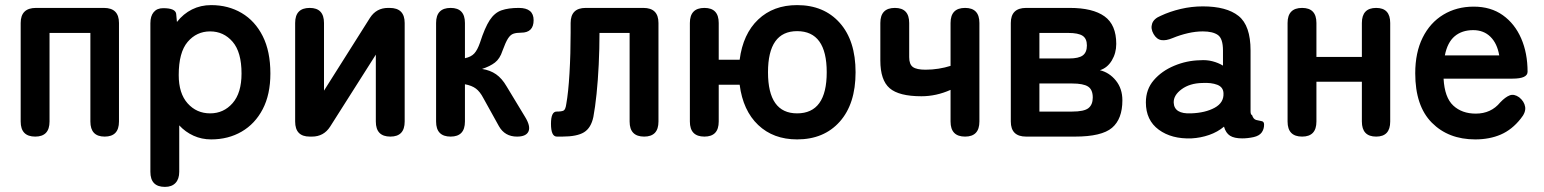

<svg xmlns="http://www.w3.org/2000/svg" viewBox="-20 -535 6048 752"><path d="M118 0Q61 0 61 -59V-445Q61 -504 121 -504H387Q446 -504 446 -445V-59Q446 0 390 0Q334 0 334 -59V-406H174V-59Q174 0 118 0Z M626 197Q569 197 569 138V-444Q569 -472 582 -487.5Q595 -503 619 -503Q667 -503 670 -481L673 -449Q698 -481 732 -498Q766 -515 807 -515Q874 -515 926.5 -484Q979 -453 1009 -393.5Q1039 -334 1039 -247Q1039 -165 1009 -107.5Q979 -50 926.5 -19.5Q874 11 807 11Q770 11 738 -3.5Q706 -18 682 -44V138Q682 166 667.5 181.5Q653 197 626 197ZM803 -91Q856 -91 891 -131Q926 -171 926 -247Q926 -331 891 -371.5Q856 -412 803 -412Q750 -412 715 -371Q680 -330 680 -241Q680 -169 715 -130Q750 -91 803 -91Z M1193 0Q1136 0 1136 -59V-445Q1136 -504 1193 -504Q1249 -504 1249 -445V-180L1429 -465Q1454 -504 1500 -504H1506Q1565 -504 1565 -445V-59Q1565 0 1509 0Q1452 0 1452 -59V-321L1273 -39Q1248 0 1202 0Z M1745 0Q1688 0 1688 -59V-445Q1688 -504 1745 -504Q1801 -504 1801 -445V-307Q1825 -312 1837.5 -325.5Q1850 -339 1860 -368Q1879 -427 1898 -456Q1917 -485 1944 -494.5Q1971 -504 2012 -504Q2070 -504 2070 -456Q2070 -407 2021 -407Q2003 -407 1991 -403Q1979 -399 1969.5 -384Q1960 -369 1948 -336Q1938 -305 1918.5 -290Q1899 -275 1868 -265Q1900 -260 1923 -244Q1946 -228 1964 -197L2036 -78Q2059 -41 2050 -20.5Q2041 0 2005 0Q1957 0 1934 -41L1873 -151Q1860 -176 1844 -188Q1828 -200 1801 -205V-59Q1801 0 1745 0Z M2161 0Q2138 0 2138 -50Q2138 -98 2160 -98Q2180 -98 2187.5 -102Q2195 -106 2198 -128Q2206 -172 2210.5 -248Q2215 -324 2215 -408V-445Q2215 -504 2274 -504H2500Q2559 -504 2559 -445V-59Q2559 0 2503 0Q2446 0 2446 -59V-406H2328Q2328 -344 2325 -282Q2322 -220 2316.5 -167Q2311 -114 2304 -77Q2295 -34 2267.5 -17Q2240 0 2182 0Z M3102 11Q3009 11 2949.5 -45.5Q2890 -102 2877 -203H2795V-59Q2795 0 2739 0Q2682 0 2682 -59V-445Q2682 -504 2739 -504Q2795 -504 2795 -445V-301H2877Q2890 -402 2949.5 -458.5Q3009 -515 3102 -515Q3207 -515 3269 -445.5Q3331 -376 3331 -252Q3331 -128 3269 -58.5Q3207 11 3102 11ZM3102 -91Q3218 -91 3218 -252Q3218 -413 3102 -413Q2988 -413 2988 -252Q2988 -91 3102 -91Z M3760 0Q3703 0 3703 -59V-183Q3647 -158 3589 -158Q3501 -158 3464.5 -189.5Q3428 -221 3428 -298V-445Q3428 -504 3485 -504Q3541 -504 3541 -445V-311Q3541 -283 3555.5 -272.5Q3570 -262 3605 -262Q3631 -262 3656 -266Q3681 -270 3703 -277V-445Q3703 -504 3760 -504Q3816 -504 3816 -445V-59Q3816 0 3760 0Z M3999 0Q3939 0 3939 -59V-445Q3939 -504 3999 -504H4170Q4260 -504 4306 -471Q4352 -438 4352 -363Q4352 -327 4334.5 -298Q4317 -269 4288 -260Q4325 -251 4350.5 -219.5Q4376 -188 4376 -142Q4376 -69 4335.5 -34.5Q4295 0 4190 0ZM4051 -98H4179Q4226 -98 4243 -111.5Q4260 -125 4260 -153Q4260 -184 4241.5 -196Q4223 -208 4179 -208H4051ZM4051 -306H4167Q4205 -306 4221 -318Q4237 -330 4237 -357Q4237 -384 4220 -395Q4203 -406 4164 -406H4051Z M4647 7Q4569 10 4518.5 -27Q4468 -64 4468 -134Q4468 -185 4499 -221Q4530 -257 4579 -277.5Q4628 -298 4680 -299Q4706 -301 4729 -295Q4752 -289 4770 -278V-337Q4770 -384 4750 -398Q4730 -412 4691 -412Q4663 -412 4632.5 -405Q4602 -398 4573 -386Q4547 -375 4528.5 -378Q4510 -381 4498 -402Q4486 -423 4492.5 -442.5Q4499 -462 4526 -473Q4562 -490 4604.5 -500Q4647 -510 4691 -510Q4784 -510 4831 -472.5Q4878 -435 4878 -337V-99Q4878 -86 4884 -84Q4889 -68 4900.5 -65Q4912 -62 4921.5 -60.5Q4931 -59 4931 -47Q4931 -29 4921.5 -16Q4912 -3 4890 2Q4867 7 4845 7Q4814 7 4797.5 -3.5Q4781 -14 4774 -39Q4749 -18 4716 -6.5Q4683 5 4647 7ZM4645 -91Q4701 -93 4737.5 -113Q4774 -133 4772 -170Q4771 -194 4747.5 -203Q4724 -212 4689 -210Q4640 -209 4608 -185.5Q4576 -162 4577 -133Q4579 -88 4645 -91Z M5080 0Q5023 0 5023 -59V-445Q5023 -504 5080 -504Q5136 -504 5136 -445V-312H5314V-445Q5314 -504 5370 -504Q5425 -504 5425 -445V-59Q5425 0 5370 0Q5314 0 5314 -59V-215H5136V-59Q5136 0 5080 0Z M5758 11Q5653 11 5588 -54.5Q5523 -120 5523 -248Q5523 -329 5552 -387.5Q5581 -446 5633 -477.5Q5685 -509 5752 -509Q5819 -509 5866 -475.5Q5913 -442 5938 -384.5Q5963 -327 5963 -254Q5963 -227 5904 -227H5634Q5638 -153 5672 -121.5Q5706 -90 5760 -90Q5820 -90 5856 -134Q5876 -155 5893 -161.5Q5910 -168 5930 -154Q5950 -138 5953.5 -116.5Q5957 -95 5936 -70Q5902 -27 5858 -8Q5814 11 5758 11ZM5639 -318H5852Q5844 -365 5817.5 -391Q5791 -417 5750 -417Q5706 -417 5677.5 -393Q5649 -369 5639 -318Z"/></svg>

Font: Zen Maru Gothic
Style: Bold
Weight: 700
Designer: Yoshimichi Ohira
Foundry: Positype
Version: Version 1.001